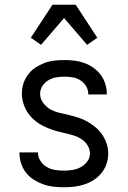

<svg xmlns="http://www.w3.org/2000/svg" viewBox="-20 -781 540 809"><path d="M249 8Q227 8 205 5.5Q183 3 162 -4.5Q141 -12 122 -24Q103 -36 89.5 -53.5Q76 -71 69 -92.5Q62 -114 62 -136V-139H140V-138Q140 -119 150.5 -103Q161 -87 177 -77.5Q193 -68 211.5 -65Q230 -62 249 -62Q267 -62 285.5 -65Q304 -68 320 -76.5Q336 -85 347.5 -100.5Q359 -116 359 -134Q359 -152 349.5 -167.5Q340 -183 326 -193Q312 -203 295.5 -208.5Q279 -214 262 -218Q245 -222 228.5 -226Q212 -230 195.5 -236Q179 -242 163.5 -249.5Q148 -257 134 -267.5Q120 -278 108.5 -291Q97 -304 89 -319.5Q81 -335 76.5 -352Q72 -369 72 -386Q72 -408 78.5 -428.5Q85 -449 98 -466.5Q111 -484 129 -496Q147 -508 167 -515.5Q187 -523 208.5 -525.5Q230 -528 251 -528Q273 -528 294 -525.5Q315 -523 335.5 -515.5Q356 -508 373.5 -495.5Q391 -483 404 -466Q417 -449 423.5 -428Q430 -407 430 -386V-383H352V-384Q352 -402 343 -417.5Q334 -433 319 -442.5Q304 -452 286.5 -455Q269 -458 251 -458Q234 -458 216.5 -455Q199 -452 184 -443Q169 -434 159 -419Q149 -404 149 -386Q149 -365 162 -347.5Q175 -330 193 -320Q211 -310 231.5 -305.5Q252 -301 272.5 -296Q293 -291 312.5 -284.5Q332 -278 350 -267.5Q368 -257 384 -243.5Q400 -230 411.5 -212.5Q423 -195 429.5 -175Q436 -155 436 -134Q436 -112 429 -91Q422 -70 408 -52.5Q394 -35 375.5 -23Q357 -11 336 -4Q315 3 293 5.5Q271 8 249 8ZM153 -592 110 -622 201 -761H299L390 -622L347 -592L250 -705Z"/></svg>

Font: Iosevka NFM
Style: Regular
Weight: 400
Monospace: yes
Designer: Belleve Invis
Foundry: Belleve Invis
Version: Version 29.0.4; ttfautohint (v1.8.4);Nerd Fonts 3.3.0